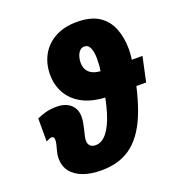

<svg xmlns="http://www.w3.org/2000/svg" viewBox="-139 -886 945 1012"><g transform="rotate(-20 333.5 -380.0)"><path d="M259.3 9.8Q200.2 9.8 157.2 -6.1Q114.3 -22 90.6 -52.2Q66.9 -82.5 66.9 -126.5Q66.9 -141.6 70.3 -156Q73.7 -170.4 77.1 -183.6Q80.1 -194.3 82.3 -204.8Q84.5 -215.3 84.5 -223.6Q84.5 -233.9 81.3 -238.8Q78.1 -243.7 70.3 -243.7Q64 -243.7 55.9 -240.5Q47.9 -237.3 38.6 -232.4V-361.3Q55.7 -369.6 84.5 -378.2Q113.3 -386.7 150.4 -386.7Q199.2 -386.7 227.8 -361.1Q256.3 -335.4 256.3 -292Q256.3 -276.9 253.2 -259.5Q250 -242.2 246.1 -225.6Q242.2 -208.5 238.3 -193.1Q234.4 -177.7 234.4 -165.5Q234.4 -147.5 244.6 -136.5Q254.9 -125.5 275.9 -125.5Q293 -125.5 308.8 -134.3Q324.7 -143.1 338.9 -160.6Q353 -178.2 365.7 -204.3Q378.4 -230.5 388.9 -265.4Q399.4 -300.3 408.2 -344.2Q330.1 -348.6 278.6 -377.4Q227.1 -406.2 201.4 -452.9Q175.8 -499.5 175.8 -556.2Q175.8 -617.7 202.6 -666Q229.5 -714.4 280.3 -742.2Q331.1 -770 402.3 -770Q481 -770 526.9 -739.3Q572.8 -708.5 592.5 -656.5Q612.3 -604.5 612.3 -540Q612.3 -526.9 611.1 -512.9Q609.9 -499 607.9 -483.4H667.5L637.7 -345.2H583Q566.9 -274.9 546.4 -218.5Q525.9 -162.1 499 -119.4Q472.2 -76.7 437.5 -47.9Q402.8 -19 358.6 -4.6Q314.5 9.8 259.3 9.8ZM432.1 -483.4Q435.1 -501 436.3 -519.3Q437.5 -537.6 437.5 -551.3Q437.5 -588.4 427.7 -611.6Q418 -634.8 396 -634.8Q380.4 -634.8 369.9 -623.8Q359.4 -612.8 354 -595.9Q348.6 -579.1 348.6 -560.5Q348.6 -538.6 357.7 -522Q366.7 -505.4 385 -495.4Q403.3 -485.4 432.1 -483.4Z"/></g></svg>

Font: Open Sans SemiCondensed ExtraBold
Style: Italic
Weight: 800
Width: 4
Italic angle: -12°
Designer: Monotype Design Team
Foundry: Monotype Imaging Inc.
Version: Version 3.003